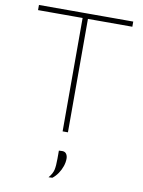

<svg xmlns="http://www.w3.org/2000/svg" viewBox="-105 -784 846 1137"><g transform="rotate(10 318.5 -215.5)"><path d="M303 0Q303 -61 303 -117Q303 -173 303 -238V-472Q303 -537.5 303 -593.5Q303 -649.5 303 -710L318 -682H241Q177.5 -682 128.5 -682Q79.5 -682 35 -682V-713H602V-682Q558 -682 509 -682Q460 -682 396 -682H319L335 -710Q335 -649.5 335 -593.5Q335 -537.5 335 -472V-238Q335 -173 335 -117Q335 -61 335 0ZM268 282Q290.5 255.5 295.8 231.2Q301 207 301 165Q301 153 301 140.5Q301 128 301 116L322 115Q338.5 115.5 346.2 127Q354 138.5 354 156Q354 177.5 346 201Q338 224.5 323.8 245.5Q309.5 266.5 291 281Z"/></g></svg>

Font: Commissioner Thin Thin
Style: Regular
Weight: 250
Version: Version 1.000